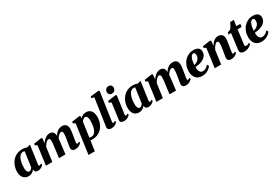

<svg xmlns="http://www.w3.org/2000/svg" viewBox="118 -2313 5927 4063"><g transform="rotate(-30 3081.0 -281.5)"><path d="M486 -106Q484 -86.5 489 -78.5Q494 -70.5 504.5 -70.5Q512.5 -70.5 523 -75.2Q533.5 -80 549 -92.5L562.5 -60.5Q555 -49.5 535 -32.5Q515 -15.5 485.5 -2.5Q456 10.5 418 10.5Q383.5 10.5 363.5 -7Q343.5 -24.5 342 -53.5L344 -69.5Q330 -50.5 308.5 -32Q287 -13.5 258.8 -1.5Q230.5 10.5 195 10.5Q139.5 10.5 101.2 -15.5Q63 -41.5 43.8 -86.5Q24.5 -131.5 24.5 -188Q24.5 -245 38.8 -299Q53 -353 80.5 -399.2Q108 -445.5 148.2 -480.5Q188.5 -515.5 241 -535.2Q293.5 -555 357 -555Q386.5 -555 417 -548.5Q447.5 -542 469 -534L549.5 -554.5ZM382.5 -490Q376 -493.5 367 -495.8Q358 -498 347.5 -498Q312.5 -498 286.5 -478.8Q260.5 -459.5 242.5 -427Q224.5 -394.5 213.5 -354Q202.5 -313.5 197.8 -270.5Q193 -227.5 193 -187.5Q193 -148 201.2 -121.5Q209.5 -95 224.5 -82Q239.5 -69 259.5 -69Q269.5 -69 279.2 -73.5Q289 -78 298.5 -85.8Q308 -93.5 316.5 -104Q325 -114.5 331.5 -126.5Z M845.5 -541.5 833.5 -421.5Q847.5 -447.5 868.2 -471.5Q889 -495.5 914.2 -514.5Q939.5 -533.5 968.2 -544.5Q997 -555.5 1027.5 -555.5Q1064.5 -555.5 1089 -540.8Q1113.5 -526 1126.2 -494.8Q1139 -463.5 1139.5 -414Q1139.5 -406 1139.2 -396.2Q1139 -386.5 1138 -376Q1137 -365.5 1135.5 -356L1115.5 -374.5Q1131 -418 1153 -451.5Q1175 -485 1202.8 -508.2Q1230.5 -531.5 1263.2 -543.5Q1296 -555.5 1333.5 -555.5Q1389 -555.5 1423 -522.8Q1457 -490 1457 -417.5Q1457 -399.5 1453.2 -369.5Q1449.5 -339.5 1444.5 -306.8Q1439.5 -274 1434.5 -247Q1430.5 -222 1426 -194.5Q1421.5 -167 1417.8 -141.8Q1414 -116.5 1413.5 -98.5Q1413.5 -80.5 1419.5 -75.5Q1425.5 -70.5 1432.5 -70.5Q1441 -70.5 1450.8 -75.2Q1460.5 -80 1476.5 -93L1490 -61Q1483 -52 1463.8 -35Q1444.5 -18 1413 -3.8Q1381.5 10.5 1337 10.5Q1301 10.5 1281.2 -0.8Q1261.5 -12 1254.2 -29.5Q1247 -47 1247 -66.5Q1247 -80.5 1250.8 -105.5Q1254.5 -130.5 1260 -159.8Q1265.5 -189 1269.5 -216.5Q1274 -244.5 1279 -276.5Q1284 -308.5 1287.5 -339.2Q1291 -370 1291 -394.5Q1290.5 -431 1282.2 -444.2Q1274 -457.5 1254.5 -457.5Q1236 -457.5 1216 -445.8Q1196 -434 1176.5 -412.8Q1157 -391.5 1141.2 -362.8Q1125.5 -334 1115.5 -300L1139 -390.5Q1138.5 -368.5 1137 -344.2Q1135.5 -320 1133 -295.5Q1130.5 -271 1127 -247L1097 0H938.5L966.5 -216Q970.5 -245 974.2 -276.5Q978 -308 980.8 -338.2Q983.5 -368.5 983 -392.5Q982 -432.5 972.5 -445Q963 -457.5 941 -457.5Q927 -457.5 911.2 -447.8Q895.5 -438 879.2 -421.2Q863 -404.5 848.2 -383.2Q833.5 -362 822.5 -339.5L776 0H618.5L681.5 -463L629.5 -491L636 -527.5L820.5 -555.5Z M1513 254 1612 -463.5 1559 -491 1565.5 -527.5 1755 -555.5 1779 -541.5 1772.5 -489Q1787.5 -507 1808.8 -522.2Q1830 -537.5 1856.8 -546.8Q1883.5 -556 1915 -556Q1967.5 -556 2004.5 -532.2Q2041.5 -508.5 2060.8 -462.5Q2080 -416.5 2080 -349.5Q2080 -290.5 2065.5 -237Q2051 -183.5 2023.2 -138.2Q1995.5 -93 1955.2 -59.8Q1915 -26.5 1863.5 -8Q1812 10.5 1751 10.5Q1740 10.5 1727.8 9Q1715.5 7.5 1703.5 6L1667.5 254ZM1712.5 -58Q1722 -53 1734.2 -50.2Q1746.5 -47.5 1762.5 -47.5Q1795.5 -47.5 1820.2 -65.2Q1845 -83 1862.5 -113.5Q1880 -144 1891 -183.8Q1902 -223.5 1907 -267.5Q1912 -311.5 1912 -355Q1912 -389.5 1905.5 -417Q1899 -444.5 1885 -460.5Q1871 -476.5 1848 -476.5Q1829.5 -476.5 1813.5 -466.8Q1797.5 -457 1784.5 -442.5Q1771.5 -428 1762.5 -413Z M2293.5 -106Q2291.5 -88.5 2295.8 -79.5Q2300 -70.5 2311 -70.5Q2319 -70.5 2328.5 -74.8Q2338 -79 2356 -93L2369 -61Q2359.5 -49.5 2340.2 -32.8Q2321 -16 2290 -2.8Q2259 10.5 2215 10.5Q2195.5 10.5 2176 3.8Q2156.5 -3 2143.8 -17.5Q2131 -32 2131 -56Q2131 -61.5 2131.8 -69Q2132.5 -76.5 2133.5 -84Q2134.5 -91.5 2135.5 -96L2230 -740L2164.5 -760L2173 -794.5L2370.5 -817L2395 -802.5Z M2527 10.5Q2497 10.5 2475.8 1.8Q2454.5 -7 2444.5 -22.8Q2434.5 -38.5 2437.5 -60Q2439.5 -79 2443.8 -107.8Q2448 -136.5 2453 -174.5Q2458 -212.5 2464.2 -257.8Q2470.5 -303 2477.2 -354.5Q2484 -406 2491.5 -462L2436 -491L2443 -527.5L2638.5 -555.5L2663.5 -541.5L2602.5 -106Q2600 -88 2604.2 -79.2Q2608.5 -70.5 2619 -70.5Q2628.5 -70.5 2638.5 -75.5Q2648.5 -80.5 2664.5 -93L2677 -61Q2669 -50.5 2649.8 -33.8Q2630.5 -17 2600 -3.2Q2569.5 10.5 2527 10.5ZM2590 -621.5Q2556 -621.5 2532.8 -646.2Q2509.5 -671 2511 -701.5Q2513 -741 2537.5 -769.2Q2562 -797.5 2606 -797.5Q2646 -797.5 2667.8 -772.8Q2689.5 -748 2689 -719Q2688.5 -679.5 2664.8 -650.5Q2641 -621.5 2590 -621.5Z M3187 -106Q3185 -86.5 3190 -78.5Q3195 -70.5 3205.5 -70.5Q3213.5 -70.5 3224 -75.2Q3234.5 -80 3250 -92.5L3263.5 -60.5Q3256 -49.5 3236 -32.5Q3216 -15.5 3186.5 -2.5Q3157 10.5 3119 10.5Q3084.5 10.5 3064.5 -7Q3044.5 -24.5 3043 -53.5L3045 -69.5Q3031 -50.5 3009.5 -32Q2988 -13.5 2959.8 -1.5Q2931.5 10.5 2896 10.5Q2840.5 10.5 2802.2 -15.5Q2764 -41.5 2744.8 -86.5Q2725.5 -131.5 2725.5 -188Q2725.5 -245 2739.8 -299Q2754 -353 2781.5 -399.2Q2809 -445.5 2849.2 -480.5Q2889.5 -515.5 2942 -535.2Q2994.5 -555 3058 -555Q3087.5 -555 3118 -548.5Q3148.5 -542 3170 -534L3250.5 -554.5ZM3083.5 -490Q3077 -493.5 3068 -495.8Q3059 -498 3048.5 -498Q3013.5 -498 2987.5 -478.8Q2961.5 -459.5 2943.5 -427Q2925.5 -394.5 2914.5 -354Q2903.5 -313.5 2898.8 -270.5Q2894 -227.5 2894 -187.5Q2894 -148 2902.2 -121.5Q2910.5 -95 2925.5 -82Q2940.5 -69 2960.5 -69Q2970.5 -69 2980.2 -73.5Q2990 -78 2999.5 -85.8Q3009 -93.5 3017.5 -104Q3026 -114.5 3032.5 -126.5Z M3546.5 -541.5 3534.5 -421.5Q3548.5 -447.5 3569.2 -471.5Q3590 -495.5 3615.2 -514.5Q3640.5 -533.5 3669.2 -544.5Q3698 -555.5 3728.5 -555.5Q3765.5 -555.5 3790 -540.8Q3814.5 -526 3827.2 -494.8Q3840 -463.5 3840.5 -414Q3840.5 -406 3840.2 -396.2Q3840 -386.5 3839 -376Q3838 -365.5 3836.5 -356L3816.5 -374.5Q3832 -418 3854 -451.5Q3876 -485 3903.8 -508.2Q3931.5 -531.5 3964.2 -543.5Q3997 -555.5 4034.5 -555.5Q4090 -555.5 4124 -522.8Q4158 -490 4158 -417.5Q4158 -399.5 4154.2 -369.5Q4150.5 -339.5 4145.5 -306.8Q4140.5 -274 4135.5 -247Q4131.5 -222 4127 -194.5Q4122.5 -167 4118.8 -141.8Q4115 -116.5 4114.5 -98.5Q4114.5 -80.5 4120.5 -75.5Q4126.5 -70.5 4133.5 -70.5Q4142 -70.5 4151.8 -75.2Q4161.5 -80 4177.5 -93L4191 -61Q4184 -52 4164.8 -35Q4145.5 -18 4114 -3.8Q4082.5 10.5 4038 10.5Q4002 10.5 3982.2 -0.8Q3962.5 -12 3955.2 -29.5Q3948 -47 3948 -66.5Q3948 -80.5 3951.8 -105.5Q3955.5 -130.5 3961 -159.8Q3966.5 -189 3970.5 -216.5Q3975 -244.5 3980 -276.5Q3985 -308.5 3988.5 -339.2Q3992 -370 3992 -394.5Q3991.5 -431 3983.2 -444.2Q3975 -457.5 3955.5 -457.5Q3937 -457.5 3917 -445.8Q3897 -434 3877.5 -412.8Q3858 -391.5 3842.2 -362.8Q3826.5 -334 3816.5 -300L3840 -390.5Q3839.5 -368.5 3838 -344.2Q3836.5 -320 3834 -295.5Q3831.5 -271 3828 -247L3798 0H3639.5L3667.5 -216Q3671.5 -245 3675.2 -276.5Q3679 -308 3681.8 -338.2Q3684.5 -368.5 3684 -392.5Q3683 -432.5 3673.5 -445Q3664 -457.5 3642 -457.5Q3628 -457.5 3612.2 -447.8Q3596.5 -438 3580.2 -421.2Q3564 -404.5 3549.2 -383.2Q3534.5 -362 3523.5 -339.5L3477 0H3319.5L3382.5 -463L3330.5 -491L3337 -527.5L3521.5 -555.5Z M4664.5 -104.5Q4651.5 -83.5 4621.2 -56.2Q4591 -29 4545 -8.8Q4499 11.5 4438 11.5Q4382 11.5 4342.8 -7Q4303.5 -25.5 4279.2 -57Q4255 -88.5 4243.8 -127.8Q4232.5 -167 4232.5 -207.5Q4232 -284 4255.2 -348.2Q4278.5 -412.5 4320.8 -459.5Q4363 -506.5 4420 -532.8Q4477 -559 4543.5 -559Q4597.5 -559 4631.5 -543.2Q4665.5 -527.5 4681.5 -500.8Q4697.5 -474 4698.5 -440.5Q4699.5 -392.5 4680.5 -357.2Q4661.5 -322 4629.2 -297.2Q4597 -272.5 4557.5 -257Q4518 -241.5 4477.8 -234.2Q4437.5 -227 4403 -226Q4402.5 -189 4407.8 -160.2Q4413 -131.5 4424.8 -111.5Q4436.5 -91.5 4454.2 -81Q4472 -70.5 4496 -70.5Q4532.5 -70.5 4559.2 -82.8Q4586 -95 4605.2 -113Q4624.5 -131 4638 -148ZM4508 -499.5Q4481 -499.5 4462 -478Q4443 -456.5 4430.8 -422.2Q4418.5 -388 4412 -349.2Q4405.5 -310.5 4403.5 -275.5Q4420 -277 4439.8 -284.5Q4459.5 -292 4479 -305.2Q4498.5 -318.5 4514.8 -337.2Q4531 -356 4540.2 -380.2Q4549.5 -404.5 4548.5 -434Q4547.5 -468 4537 -483.8Q4526.5 -499.5 4508 -499.5Z M4958 -422.5Q4973 -449 4992 -473Q5011 -497 5034.2 -515.5Q5057.5 -534 5084.8 -544.8Q5112 -555.5 5143 -555.5Q5199.5 -555.5 5233.2 -522.8Q5267 -490 5267 -417.5Q5267 -399.5 5263 -369.5Q5259 -339.5 5253.8 -306.8Q5248.5 -274 5244.5 -247Q5240.5 -222 5235.8 -194.5Q5231 -167 5227.5 -141.8Q5224 -116.5 5223.5 -98.5Q5223.5 -80.5 5229.5 -75.5Q5235.5 -70.5 5242 -70.5Q5250.5 -70.5 5260.5 -75.2Q5270.5 -80 5286.5 -92.5L5299.5 -60.5Q5292.5 -51.5 5273.2 -34.5Q5254 -17.5 5222.5 -3.5Q5191 10.5 5146.5 10.5Q5110.5 10.5 5091.2 -0.8Q5072 -12 5064.2 -29.5Q5056.5 -47 5056.5 -66.5Q5056.5 -77 5058.8 -93.8Q5061 -110.5 5064.8 -131.2Q5068.5 -152 5072.2 -174Q5076 -196 5079.5 -216Q5083 -237.5 5086.8 -261Q5090.5 -284.5 5093.8 -308.2Q5097 -332 5099 -354.2Q5101 -376.5 5100.5 -394.5Q5100 -419 5096.5 -432.8Q5093 -446.5 5085 -452Q5077 -457.5 5064 -457.5Q5049 -457.5 5033 -447Q5017 -436.5 5001.5 -418.8Q4986 -401 4971.8 -378.8Q4957.5 -356.5 4946.5 -332L4901 0H4744L4806 -463L4754 -491L4760.5 -527.5L4945.5 -555.5L4970 -541.5Z M5538 -189.5Q5536 -171.5 5534 -157Q5532 -142.5 5530.5 -131.8Q5529 -121 5529 -113Q5529 -95 5538.2 -86.2Q5547.5 -77.5 5563.5 -77.5Q5582.5 -77.5 5601 -84.5Q5619.5 -91.5 5637 -107L5649 -71Q5633.5 -52.5 5607.2 -33.8Q5581 -15 5544.5 -2.2Q5508 10.5 5459 10.5Q5420.5 10.5 5392.5 -9.2Q5364.5 -29 5365.5 -76Q5365.5 -79 5366 -85Q5366.5 -91 5368.2 -103.2Q5370 -115.5 5372.8 -136.8Q5375.5 -158 5379.5 -192L5415.5 -472H5353.5L5363 -517.5L5431.5 -543Q5446.5 -556 5462 -580Q5477.5 -604 5491.2 -631.8Q5505 -659.5 5515 -683.5H5606.5L5584.5 -542.5H5682.5L5672.5 -472H5574.5Z M6116 -104.5Q6103 -83.5 6072.8 -56.2Q6042.5 -29 5996.5 -8.8Q5950.5 11.5 5889.5 11.5Q5833.5 11.5 5794.2 -7Q5755 -25.5 5730.8 -57Q5706.5 -88.5 5695.2 -127.8Q5684 -167 5684 -207.5Q5683.5 -284 5706.8 -348.2Q5730 -412.5 5772.2 -459.5Q5814.5 -506.5 5871.5 -532.8Q5928.5 -559 5995 -559Q6049 -559 6083 -543.2Q6117 -527.5 6133 -500.8Q6149 -474 6150 -440.5Q6151 -392.5 6132 -357.2Q6113 -322 6080.8 -297.2Q6048.5 -272.5 6009 -257Q5969.5 -241.5 5929.2 -234.2Q5889 -227 5854.5 -226Q5854 -189 5859.2 -160.2Q5864.5 -131.5 5876.2 -111.5Q5888 -91.5 5905.8 -81Q5923.5 -70.5 5947.5 -70.5Q5984 -70.5 6010.8 -82.8Q6037.5 -95 6056.8 -113Q6076 -131 6089.5 -148ZM5959.5 -499.5Q5932.5 -499.5 5913.5 -478Q5894.5 -456.5 5882.2 -422.2Q5870 -388 5863.5 -349.2Q5857 -310.5 5855 -275.5Q5871.5 -277 5891.2 -284.5Q5911 -292 5930.5 -305.2Q5950 -318.5 5966.2 -337.2Q5982.5 -356 5991.8 -380.2Q6001 -404.5 6000 -434Q5999 -468 5988.5 -483.8Q5978 -499.5 5959.5 -499.5Z"/></g></svg>

Font: Merriweather 48pt Black
Style: Italic
Weight: 900
Italic angle: -7.8°
Version: Version 2.101